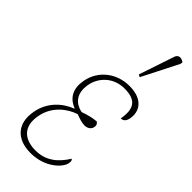

<svg xmlns="http://www.w3.org/2000/svg" viewBox="-261 -848 902 902"><g transform="rotate(45 190.0 -397.5)"><path d="M273 -605 364 -784 366 -796C350 -808 328 -811 320 -787L261 -611ZM162 10C263 10 319 -55 323 -83C327 -98 323 -105 318 -108C282 -50 236 -15 170 -15C99 -15 49 -52 65 -138C79 -217 142 -261 190 -276C216 -267 230 -261 251 -261C271 -261 286 -274 288 -289C291 -303 285 -309 278 -315C255 -314 223 -306 196 -296C154 -304 115 -335 127 -406C137 -464 185 -517 261 -517C340 -517 360 -478 347 -405C363 -405 374 -415 378 -437C388 -492 356 -542 268 -542C185 -542 114 -489 99 -406C88 -345 110 -305 161 -285L160 -283C104 -262 49 -213 36 -137C19 -45 70 10 162 10Z"/></g></svg>

Font: Noto Serif Condensed Thin
Style: Italic
Weight: 100
Width: 3
Italic angle: -12°
Designer: Monotype Design Team
Foundry: Monotype Imaging Inc.
Version: Version 2.013